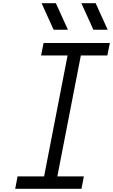

<svg xmlns="http://www.w3.org/2000/svg" viewBox="-20 -1187 711 1207"><path d="M406.9 -1000H317.1L241.5 -1166.7H331.4ZM656.9 -1000H567.1L491.5 -1166.7H581.4ZM670.6 -916.7 654.9 -838.5H488.3L340.5 -78.1H507.2L492.2 0H75.5L90.5 -78.1H257.2L404.9 -838.5H238.3L253.9 -916.7Z"/></svg>

Font: Monoid
Style: Italic
Weight: 400
Width: 4
Italic angle: -11°
Monospace: yes
Version: Version 0.61